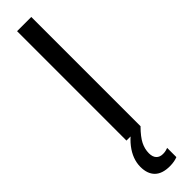

<svg xmlns="http://www.w3.org/2000/svg" viewBox="-326 -688 886 886"><g transform="rotate(-45 117.0 -244.5)"><path d="M71.3 0V-713.9H164.1V0ZM103 114.7Q103 138.2 114.5 150.6Q126 163.1 147 163.1Q158.7 163.1 166.5 160.9Q174.3 158.7 180.2 156.7V216.8Q170.9 220.7 158.2 223.1Q145.5 225.6 129.4 225.6Q80.1 225.6 55.4 201.2Q30.8 176.8 30.8 131.3Q30.8 106.4 40 81.3Q49.3 56.2 67.9 32.2Q86.4 8.3 113.3 -12.7L163.1 0Q129.4 34.2 116.2 60.5Q103 86.9 103 114.7Z"/></g></svg>

Font: Open Sans Condensed Medium
Style: Regular
Weight: 500
Width: 3
Designer: Monotype Design Team
Foundry: Monotype Imaging Inc.
Version: Version 3.000